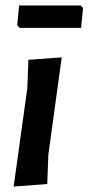

<svg xmlns="http://www.w3.org/2000/svg" viewBox="-20 -679 324 703"><path d="M275 -659 284 -650 277 -577H52L43 -586L50 -659ZM206 -469 157 -112 153 -5 30 4 80 -356 84 -460Z"/></svg>

Font: Alegreya Sans
Style: Bold Italic
Weight: 700
Italic angle: -7°
Designer: Juan Pablo del Peral
Foundry: Huerta Tipografica
Version: Version 2.007